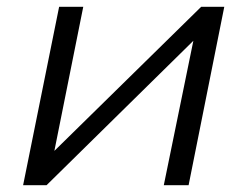

<svg xmlns="http://www.w3.org/2000/svg" viewBox="-20 -545 728 565"><path d="M48 0 154 -525H225L140 -101L572 -525H640L535 0H462L549 -425L117 0Z"/></svg>

Font: MOST Montserrat
Style: Italic
Weight: 400
Italic angle: -11.3°
Designer: Julieta Ulanovsky
Foundry: Julieta Ulanovsky
Version: Version 8.000;March 11, 2024;FontCreator 15.0.0.2926 64-bit